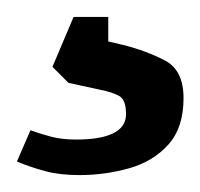

<svg xmlns="http://www.w3.org/2000/svg" viewBox="-39 -20 237 227"><path d="M55 187Q32 187 15 182.5Q-2 178 -19 171L-3 134Q8 138 21 141.5Q34 145 51 145Q80 145 95 137.5Q110 130 110 115Q110 98 102 93.5Q94 89 79 86L42 78L23 59L48 0H89V29L106 33Q134 40 156 51.5Q178 63 178 96Q178 131 160 151Q142 171 113.5 179Q85 187 55 187Z"/></svg>

Font: Faustina VF Beta
Style: Regular
Weight: 400
Designer: Alfonso Garcia
Foundry: Omnibus-Type
Version: Version 1.006